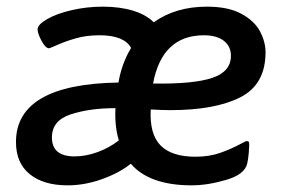

<svg xmlns="http://www.w3.org/2000/svg" viewBox="-20 -550 859 577"><path d="M28 -123Q28 -297 336 -302Q346 -360 374 -406Q353 -444 279 -444Q240 -444 208.5 -435Q177 -426 153.5 -415.5Q130 -405 127 -405Q117 -405 105 -427Q93 -449 93 -462Q93 -476 121.5 -492.5Q150 -509 195.5 -519.5Q241 -530 289 -530Q340 -530 379.5 -518Q419 -506 442 -483Q508 -530 602 -530Q666 -530 705.5 -508.5Q745 -487 761.5 -455.5Q778 -424 778 -393Q778 -296 702 -257.5Q626 -219 492 -219Q469 -219 433 -221Q429 -147 462.5 -113Q496 -79 567 -79Q608 -79 640 -90Q672 -101 702 -117Q718 -126 722 -126Q726 -126 727.5 -124Q729 -122 729 -114Q729 -107 727.5 -89.5Q726 -72 723 -59Q716 -26 660 -9.5Q604 7 556 7Q429 7 373 -58Q340 -31 287.5 -12Q235 7 183 7Q111 7 69.5 -26.5Q28 -60 28 -123ZM674 -382Q674 -411 652.5 -427.5Q631 -444 593 -444Q467 -444 440 -299Q562 -297 618 -316Q674 -335 674 -382ZM337 -128Q324 -173 327 -225Q250 -225 193 -206.5Q136 -188 136 -137Q136 -80 204 -80Q238 -80 273.5 -93Q309 -106 337 -128Z"/></svg>

Font: Asap-MediumItalic
Style: Italic
Weight: 500
Italic angle: -6°
Designer: Pablo Cosgaya
Foundry: Omnibus-Type
Version: Version 2.000; ttfautohint (v1.8)